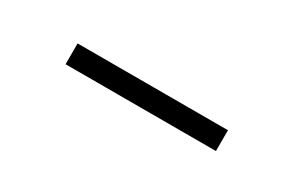

<svg xmlns="http://www.w3.org/2000/svg" viewBox="0 -141 599 398"><g transform="rotate(30 300.0 58.0)"><path d="M125 83H484.9V33.2H125Z"/></g></svg>

Font: Compagnon Light
Style: Regular
Weight: 400
Designer: Juliette Duhe, Lea Pradine
Foundry: Velvetyne Type Foundry
Version: Version 1.000;PS 001.000;hotconv 1.0.88;makeotf.lib2.5.64775